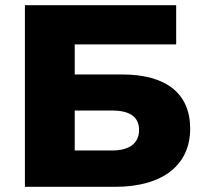

<svg xmlns="http://www.w3.org/2000/svg" viewBox="-20 -720 781 740"><path d="M412 -294C481 -294 516 -269 516 -219C516 -168 479 -140 412 -140H268V-294ZM424 0C606 0 713 -83 713 -224C713 -360 620 -433 451 -433H268V-549H659V-700H76V0Z"/></svg>

Font: Montserrat-Alt1 ExtBd
Style: Regular
Weight: 800
Designer: Differentunic
Foundry: Differentunic
Version: Version 7.222